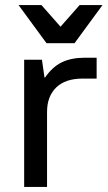

<svg xmlns="http://www.w3.org/2000/svg" viewBox="-20 -735 423 755"><path d="M75 -500H145L155 -430H157Q186 -472 223 -490Q260 -508 313 -508H360V-426H305Q237 -426 201 -391Q165 -356 165 -295V0H75ZM53 -715H143L218 -630L293 -715H383L273 -565H163Z"/></svg>

Font: PT Root UI Medium
Style: Regular
Weight: 500
Designer: Vitaly Kuzmin
Foundry: ParaType Ltd.
Version: Version 2.001G